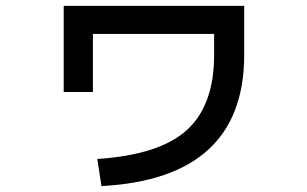

<svg xmlns="http://www.w3.org/2000/svg" viewBox="-20 -592 1040 651"><path d="M196 -572H808V-406Q808 13 324 39L310 -53Q521 -67 613.5 -151Q706 -235 706 -406V-477H295V-280H196Z"/></svg>

Font: Mplus 1p Medium
Style: Regular
Weight: 500
Version: Version 1.061